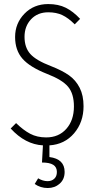

<svg xmlns="http://www.w3.org/2000/svg" viewBox="-20 -714 482 956"><path d="M396 -185.1Q396 -105.5 348.9 -50.3Q301.8 4.9 226.1 9.8V67.9Q301.8 77.6 301.8 142.1Q301.8 178.7 277.3 200.4Q252.9 222.2 217.8 222.2Q181.6 222.2 152.8 202.1L169.9 173.8Q193.4 188 216.8 188Q237.3 188 250.2 176Q263.2 164.1 263.2 142.1Q263.2 118.2 245.1 106.7Q227.1 95.2 189 95.2L193.8 9.8Q105.5 4.9 33.2 -74.2L60.1 -101.1Q96.2 -65.9 130.4 -47.9Q164.6 -29.8 210 -29.8Q272.5 -29.8 310.3 -72.5Q348.1 -115.2 348.1 -184.1Q348.1 -247.1 319.1 -282Q290 -316.9 213.9 -346.2Q128.4 -379.9 91.8 -421.9Q55.2 -463.9 55.2 -529.8Q55.2 -597.7 101.8 -645.8Q148.4 -693.8 220.2 -693.8Q270.5 -693.8 307.4 -675.5Q344.2 -657.2 378.9 -620.1L352.1 -592.8Q319.8 -625 290 -638.9Q260.3 -652.8 220.2 -652.8Q167.5 -652.8 134.8 -618.2Q102.1 -583.5 102.1 -530.8Q102.1 -477.5 130.9 -445.3Q159.7 -413.1 233.9 -384.8Q290 -362.8 323.7 -338.9Q357.4 -314.9 376.7 -276.9Q396 -238.8 396 -185.1Z"/></svg>

Font: Fira Sans Compressed ExtraLight
Style: Regular
Weight: 250
Width: 1
Designer: Carrois Corporate & Edenspiekermann AG
Foundry: Carrois Corporate GbR & Edenspiekermann AG
Version: Version 4.203;PS 004.203;hotconv 1.0.88;makeotf.lib2.5.64775